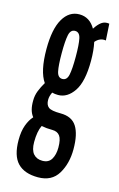

<svg xmlns="http://www.w3.org/2000/svg" viewBox="-104 -523 458 741"><g transform="rotate(15 125.0 -152.5)"><path d="M119 -155Q106 -155 95 -158Q91 -150 89 -142.5Q87 -135 87 -127Q87 -107 98.5 -98Q110 -89 147 -89Q192 -89 211.5 -58.5Q231 -28 231 32Q231 89 206 130.5Q181 172 126 172Q72 172 44.5 143.5Q17 115 17 52Q17 17 26 -7.5Q35 -32 49 -47Q31 -69 32 -110Q32 -130 39.5 -149Q47 -168 58 -186Q30 -226 30 -315Q30 -395 54 -436Q78 -477 119 -477Q160 -477 183 -437Q195 -456 208 -465.5Q221 -475 239 -472L243 -406Q219 -410 201 -389Q208 -357 208 -315Q208 -232 182 -193.5Q156 -155 119 -155ZM119 -219Q137 -219 142 -242.5Q147 -266 147 -315Q147 -364 142 -387.5Q137 -411 119 -411Q101 -411 96 -387.5Q91 -364 91 -315Q91 -266 96 -242.5Q101 -219 119 -219ZM77 44Q77 76 90 91Q103 106 126 106Q151 106 162 87.5Q173 69 173 41Q173 8 163 -5.5Q153 -19 133 -19Q121 -19 110 -20Q99 -21 89 -23Q77 2 77 44Z"/></g></svg>

Font: Inconsolata UltraCondensed SemiBold
Style: Regular
Weight: 600
Width: 1
Monospace: yes
Designer: Raph Levien, Cyreal, Brenton Simpson
Foundry: Raph Levien, Cyreal, Google
Version: Version 3.001; ttfautohint (v1.8.2.53-6de2)